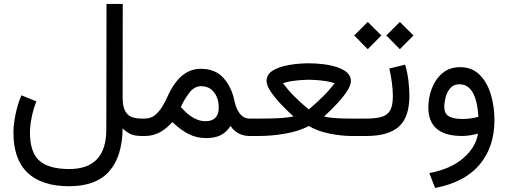

<svg xmlns="http://www.w3.org/2000/svg" viewBox="-20 -687 2566 970"><path d="M163.6 -174.8Q147.5 -133.8 139.4 -91.3Q131.3 -48.8 131.3 -17.6Q131.3 81.5 178.5 124.3Q225.6 167 329.6 167Q517.1 167 517.1 -33.2L518.1 -667H600.1L599.6 -191.9Q599.6 -140.1 620.4 -114Q641.1 -87.9 697.3 -87.9H712.4V0H698.2Q658.7 0 638.7 -10Q618.7 -20 599.6 -38.1Q597.7 104.5 531 179.2Q464.4 253.9 329.1 253.9Q191.9 253.9 119.9 186.3Q47.9 118.7 47.9 -17.1Q47.9 -56.2 57.9 -106.4Q67.9 -156.7 87.9 -205.6Z M850.6 -70.3Q820.3 -36.1 786.4 -18.1Q752.4 0 713.4 0H692.9V-87.9H710.9Q741.2 -87.9 762.7 -105.2Q784.2 -122.6 799.8 -148.4Q815.4 -174.3 827.1 -200.7Q889.6 -339.4 993.7 -339.4Q1067.9 -339.4 1108.9 -293.2Q1149.9 -247.1 1163.6 -180.7Q1183.1 -87.9 1241.7 -87.9H1254.9V0H1241.2Q1211.9 0 1187.3 -12Q1162.6 -23.9 1144.5 -50.8Q1123.5 -18.1 1094 -3.7Q1064.5 10.7 1021 10.7Q973.6 10.7 933.1 -9.8Q892.6 -30.3 850.6 -70.3ZM893.6 -146.5Q925.8 -109.4 956.5 -92Q987.3 -74.7 1017.1 -74.7Q1085 -74.7 1085 -142.6Q1085 -190.4 1061.3 -220.9Q1037.6 -251.5 996.1 -251.5Q961.9 -251.5 936.8 -218.8Q911.6 -186 893.6 -146.5Z M1617.2 -98.6Q1637.7 -93.3 1663.8 -91.1Q1689.9 -88.9 1714.6 -88.4Q1739.3 -87.9 1755.4 -87.9H1777.8V0H1755.4Q1706.5 0 1646.5 -11.7Q1586.4 -23.4 1540 -50.3Q1491.7 -24.4 1423.1 -12.2Q1354.5 0 1287.6 0H1235.4V-87.9H1289.1Q1313 -87.9 1344.7 -88.4Q1376.5 -88.9 1408.2 -91.3Q1439.9 -93.8 1462.9 -98.6Q1427.7 -130.4 1396.7 -163.6Q1365.7 -196.8 1346.2 -226.6Q1326.7 -256.3 1326.7 -277.8Q1326.7 -311.5 1359.1 -331.1Q1391.6 -350.6 1441.2 -358.9Q1490.7 -367.2 1541.5 -367.2Q1577.1 -367.2 1614.3 -362.5Q1651.4 -357.9 1682.9 -347.7Q1714.4 -337.4 1733.6 -320.1Q1752.9 -302.7 1752.9 -277.8Q1752.9 -256.8 1733.9 -227.3Q1714.8 -197.8 1684.1 -164.6Q1653.3 -131.3 1617.2 -98.6ZM1540 -284.2Q1525.4 -284.2 1501.7 -282.5Q1478 -280.8 1452.9 -277.1Q1427.7 -273.4 1409.2 -266.6Q1436.5 -230.5 1466.8 -200.4Q1497.1 -170.4 1518.6 -152.3Q1540 -134.3 1540 -134.3Q1540 -134.3 1561 -152.3Q1582 -170.4 1612.5 -200.4Q1643.1 -230.5 1670.9 -266.6Q1652.3 -273.4 1627.4 -277.1Q1602.5 -280.8 1578.9 -282.5Q1555.2 -284.2 1540 -284.2Z M2026.9 -360.4Q2038.1 -322.3 2043.2 -280.5Q2048.3 -238.8 2048.3 -203.1Q2048.3 -95.2 1995.4 -47.6Q1942.4 0 1831.1 0H1758.3V-87.9H1831.1Q1879.4 -87.9 1908.7 -96.7Q1938 -105.5 1951.4 -129.9Q1964.8 -154.3 1964.8 -201.7Q1964.8 -230.5 1960 -268.3Q1955.1 -306.2 1946.8 -340.8ZM1931.6 -507.8 2000 -576.2 2068.8 -507.8 2000 -438.5ZM1769.5 -507.8 1837.9 -576.2 1906.7 -507.8 1837.9 -438.5Z M2395 -12.2Q2378.4 -6.8 2354.7 -3.4Q2331.1 0 2314.9 0Q2144 0 2144 -144.5Q2144 -192.9 2161.4 -239.5Q2178.7 -286.1 2214.6 -316.9Q2250.5 -347.7 2305.2 -347.7Q2364.7 -347.7 2403.1 -309.3Q2441.4 -271 2459.7 -210Q2478 -148.9 2478 -81.1Q2478 55.2 2403.1 144.5Q2328.1 233.9 2178.2 262.7L2148.9 187.5Q2255.4 167.5 2319.3 113Q2383.3 58.6 2395 -12.2ZM2397 -97.2Q2386.7 -261.2 2301.3 -261.2Q2271.5 -261.2 2254.6 -241.2Q2237.8 -221.2 2231.2 -194.6Q2224.6 -168 2224.6 -147Q2224.6 -113.3 2247.3 -99.6Q2270 -85.9 2317.4 -85.9Q2336.4 -85.9 2356.9 -88.6Q2377.4 -91.3 2397 -97.2Z"/></svg>

Font: Vazir FD-UI
Style: Regular-FD-UI
Weight: 400
Designer: Saber Rastikerdar
Foundry: Saber Rastikerdar
Version: Version 30.1.0